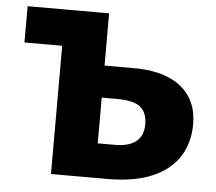

<svg xmlns="http://www.w3.org/2000/svg" viewBox="-49 -712 861 765"><g transform="rotate(5 381.5 -329.0)"><path d="M182 0V-658H357V-138H427Q481 -138 510 -161Q539 -184 539 -230Q539 -276 512.5 -298.5Q486 -321 417 -321H336V-449H466Q592 -451 660.5 -398Q729 -345 729 -247Q729 -173 694 -117.5Q659 -62 587.5 -31Q516 0 407 0ZM31 -513V-658H298V-513Z"/></g></svg>

Font: Ysabeau SC Black
Style: Regular
Weight: 900
Designer: Christian Thalmann (Catharsis Fonts)
Version: Version 2.001;gftools[0.9.30]; featfreeze: smcp